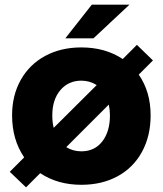

<svg xmlns="http://www.w3.org/2000/svg" viewBox="-20 -783 700 826"><path d="M638 -523 577 -462Q628 -388 628 -287Q628 -198 591 -130Q554 -62 486.5 -25Q419 12 330 12Q228 12 153 -38L92 23L22 -44L84 -106Q32 -182 32 -287Q32 -373 69.5 -439.5Q107 -506 174.5 -542.5Q242 -579 330 -579Q433 -579 508 -529L569 -590ZM211 -233 396 -417Q366 -436 330 -436Q274 -436 239.5 -395Q205 -354 205 -287Q205 -257 211 -233ZM448 -333 265 -150Q294 -132 330 -132Q387 -132 420 -174.5Q453 -217 453 -287Q453 -310 448 -333ZM382 -618H261L375 -763H537Z"/></svg>

Font: Open Sauce One Black
Style: Regular
Weight: 900
Designer: Alfredo Marco Pradil
Foundry: Creative Sauce Fz LLC
Version: Version 1.477